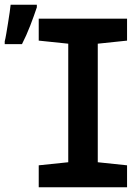

<svg xmlns="http://www.w3.org/2000/svg" viewBox="-61 -793 581 813"><path d="M103 0V-93L228 -106V-608L103 -621V-714H477V-621L353 -608V-106L477 -93V0ZM-41 -618Q-38 -629 -34.5 -650Q-31 -671 -27 -695.5Q-23 -720 -20 -741Q-17 -762 -16 -773H95V-762Q83 -726 67 -684.5Q51 -643 32 -606H-41Z"/></svg>

Font: Noto Sans Mono ExtraCondensed
Style: Bold
Weight: 700
Width: 2
Designer: Monotype Design Team
Foundry: Monotype Imaging Inc.
Version: Version 2.014